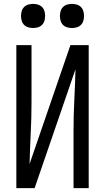

<svg xmlns="http://www.w3.org/2000/svg" viewBox="-20 -967 540 987"><path d="M64 0V-735H142V-441Q142 -362 138 -283Q134 -204 132 -124L342 -735H436V0H358V-294Q358 -373 362 -452Q366 -531 368 -611L158 0ZM350 -823Q338 -823 325.5 -826.5Q313 -830 304 -839Q295 -848 291.5 -860.5Q288 -873 288 -885Q288 -897 291.5 -909.5Q295 -922 304 -931Q313 -940 325.5 -943.5Q338 -947 350 -947Q362 -947 374.5 -943.5Q387 -940 396 -931Q405 -922 408.5 -909.5Q412 -897 412 -885Q412 -873 408.5 -860.5Q405 -848 396 -839Q387 -830 374.5 -826.5Q362 -823 350 -823ZM150 -823Q138 -823 125.5 -826.5Q113 -830 104 -839Q95 -848 91.5 -860.5Q88 -873 88 -885Q88 -897 91.5 -909.5Q95 -922 104 -931Q113 -940 125.5 -943.5Q138 -947 150 -947Q162 -947 174.5 -943.5Q187 -940 196 -931Q205 -922 208.5 -909.5Q212 -897 212 -885Q212 -873 208.5 -860.5Q205 -848 196 -839Q187 -830 174.5 -826.5Q162 -823 150 -823Z"/></svg>

Font: Iosevka srxl
Style: Regular
Weight: 400
Monospace: yes
Designer: Belleve Invis
Foundry: Belleve Invis
Version: Version 33.0.1; ttfautohint (v1.8.3)